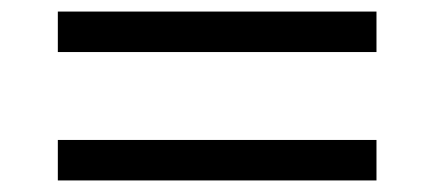

<svg xmlns="http://www.w3.org/2000/svg" viewBox="-20 -416 751 332"><path d="M80 -104H631V-174H80ZM80 -326H631V-396H80Z"/></svg>

Font: KpMath
Style: SansBold
Weight: 700
Version: Version 0.66